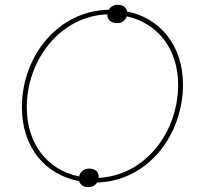

<svg xmlns="http://www.w3.org/2000/svg" viewBox="-20 -745 810 789"><path d="M70 -304C70 -143 163 -27 305 -1C309 13 321 22 338 24C356 25 371 18 379 5C589 -1 732 -191 732 -398C732 -552 643 -670 502 -698C500 -713 488 -723 470 -725C451 -727 435 -719 427 -705C219 -701 70 -515 70 -304ZM90 -304C90 -498 227 -679 421 -686C420 -666 434 -652 456 -650C478 -648 495 -659 501 -678C623 -651 712 -549 712 -396C712 -205 580 -24 385 -14C388 -36 374 -50 352 -52C328 -54 310 -42 305 -20C175 -46 90 -154 90 -304Z"/></svg>

Font: Fixel Display 20240404 Thin
Style: Italic
Weight: 100
Italic angle: -10°
Designer: AlfaBravo + MacPaw
Foundry: Kyrylo Tkachov, Marchela Mozhyna, Serhii Makarenko, Maria Weinstein, Zakhar Kryvoshyya
Version: Version 1.211;Glyphs 3.2 (3225)